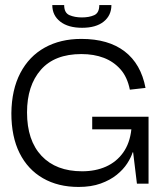

<svg xmlns="http://www.w3.org/2000/svg" viewBox="-20 -727 649 760"><path d="M291 13Q210 13 150 -21.5Q90 -56 57.5 -121Q25 -186 25 -279Q26 -372 60.5 -438Q95 -504 157 -538.5Q219 -573 302 -573Q409 -573 473.5 -523.5Q538 -474 556 -379L494 -372Q484 -422 457 -452.5Q430 -483 391 -498Q352 -513 302 -513Q196 -513 141.5 -450.5Q87 -388 87 -282Q87 -171 144.5 -110Q202 -49 305 -49Q358 -49 399.5 -67.5Q441 -86 467.5 -123Q494 -160 500 -215H345V-265H568V0H522L507 -124H505Q499 -104 483.5 -80Q468 -56 442 -35Q416 -14 378.5 -0.5Q341 13 291 13ZM305 -617Q250 -617 218.5 -641.5Q187 -666 187 -707H234Q234 -676 255 -667Q276 -658 304 -658Q333 -658 353 -667Q373 -676 373 -707H421Q421 -666 390.5 -641.5Q360 -617 305 -617Z"/></svg>

Font: Darker Grotesque Medium
Style: Regular
Weight: 500
Designer: Gabriel Lam
Foundry: TypeRant
Version: Version 1.000;gftools[0.9.28]